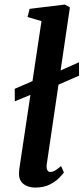

<svg xmlns="http://www.w3.org/2000/svg" viewBox="-20 -838 378 868"><path d="M47 -380 46.5 -436.5 149.5 -481 201.5 -496 337 -556.5 337.5 -496 199 -435.5 145 -420.5ZM191.5 -96.5Q189 -79.5 193.5 -70Q198 -60.5 208 -60.5Q216.5 -60.5 227 -65.8Q237.5 -71 256 -87.5L269 -58.5Q264.5 -51.5 248.8 -35Q233 -18.5 205.8 -4.2Q178.5 10 139 10Q121 10 104 3.8Q87 -2.5 76.2 -16.5Q65.5 -30.5 66 -53.5Q66 -58.5 66.5 -65.2Q67 -72 68 -78.8Q69 -85.5 69.5 -89L167.5 -742.5L104.5 -761L114 -798L273.5 -817.5L296 -804.5Z"/></svg>

Font: Merriweather SemiBold
Style: Italic
Weight: 600
Italic angle: -7.8°
Version: Version 2.101